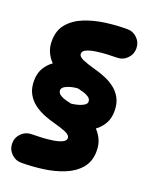

<svg xmlns="http://www.w3.org/2000/svg" viewBox="-162 -848 813 1050"><g transform="rotate(20 244.0 -323.5)"><path d="M8.8 -327.1Q8.8 -368.7 26.1 -399.2Q43.5 -429.7 72.8 -450.7Q51.3 -472.2 38.6 -500.2Q25.9 -528.3 25.9 -564.5Q25.9 -626.5 59.8 -666Q93.8 -705.6 148.4 -727.3Q203.1 -749 267.1 -757.6Q331.1 -766.1 391.6 -766.1Q426.3 -766.1 450.4 -741.9Q474.6 -717.8 474.6 -683.1Q474.6 -648.9 450.4 -624.5Q426.3 -600.1 391.6 -600.1Q367.2 -600.1 334.5 -598.4Q301.8 -596.7 270.8 -592Q239.7 -587.4 219.2 -578.1Q198.7 -568.8 198.7 -553.2Q198.7 -535.2 228.8 -522.9Q258.8 -510.7 294.9 -501Q326.7 -492.7 359.1 -479.7Q391.6 -466.8 418.9 -446.3Q446.3 -425.8 462.9 -395Q479.5 -364.3 479.5 -319.8Q479.5 -278.3 462.2 -247.8Q444.8 -217.3 416 -196.3Q437 -174.8 449.7 -146.7Q462.4 -118.7 462.4 -82.5Q462.4 -20.5 428.5 19Q394.5 58.6 339.8 80.3Q285.2 102.1 221.2 110.6Q157.2 119.1 96.7 119.1Q62.5 119.1 38.1 94.7Q13.7 70.3 13.7 36.1Q13.7 1.5 38.1 -22.7Q62.5 -46.9 96.7 -46.9Q121.1 -46.9 154.1 -48.6Q187 -50.3 218 -54.9Q249 -59.6 269.5 -69.1Q290 -78.6 290 -93.8Q290 -112.3 260 -124.5Q230 -136.7 193.8 -146Q162.1 -154.3 129.6 -167.2Q97.2 -180.2 69.8 -200.7Q42.5 -221.2 25.6 -252Q8.8 -282.7 8.8 -327.1ZM160.2 -327.1Q160.2 -311 174.3 -301.3Q188.5 -291.5 207.8 -286.1Q227.1 -280.8 241.7 -277.8Q277.8 -281.7 303.2 -293.2Q328.6 -304.7 328.6 -319.8Q328.6 -335.9 314.5 -345.7Q300.3 -355.5 281.2 -360.8Q262.2 -366.2 247.1 -369.1Q210.9 -365.7 185.5 -354.2Q160.2 -342.8 160.2 -327.1Z"/></g></svg>

Font: Mikhak Black
Style: Regular
Weight: 900
Designer: Amin Abedi
Version: Version 3.3